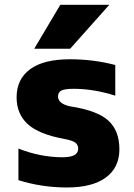

<svg xmlns="http://www.w3.org/2000/svg" viewBox="-20 -788 572 819"><path d="M237.3 -767.6H446.3L279.3 -580.1H126ZM247.1 -117.2Q313.5 -117.2 313.5 -153.3Q313.5 -169.9 301.8 -179.2Q290 -188.5 254.9 -195.3Q146.5 -214.8 98.6 -258.3Q50.8 -301.8 50.8 -373Q50.8 -450.2 108.4 -492.7Q166 -535.2 278.3 -535.2Q378.9 -535.2 471.7 -510.7V-379.9Q379.9 -409.2 293.9 -409.2Q254.9 -409.2 241.2 -401.4Q227.5 -393.6 227.5 -377Q227.5 -344.7 281.2 -334Q395.5 -316.4 442.4 -273.4Q489.3 -230.5 489.3 -151.4Q489.3 -73.2 431.6 -30.8Q374 11.7 265.6 11.7Q158.2 11.7 58.6 -19.5V-154.3Q152.3 -117.2 247.1 -117.2Z"/></svg>

Font: Gen Shin Gothic Heavy
Style: Bold
Weight: 900
Designer: [Source Han Sans]
Ryoko NISHIZUKA  (kana & ideographs); Paul D. Hunt (Latin, Greek & Cyrillic); Wenlong ZHANG  (bopomofo
Version: Version 1.002.20150607